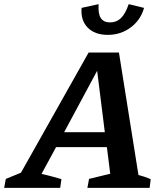

<svg xmlns="http://www.w3.org/2000/svg" viewBox="-72 -905 785 925"><path d="M595 -62Q626 -54 654 -42L649 0H349L357 -43L459 -68L443 -196H198L128 -67Q152 -62 176 -55.5Q200 -49 224 -42L218 0H-52L-44 -43L29 -73L355 -652H501ZM237 -268H433L396 -564ZM447 -737Q385 -737 350.5 -772Q316 -807 321 -867L403 -885Q400 -838 414 -817.5Q428 -797 458 -797Q489 -797 510.5 -817.5Q532 -838 548 -885L622 -867Q606 -809 558 -773Q510 -737 447 -737Z"/></svg>

Font: Piazzolla SemiBold
Style: Italic
Weight: 600
Italic angle: -11.3°
Designer: Juan Pablo del Peral
Foundry: Huerta Tipografica
Version: Version 1.330